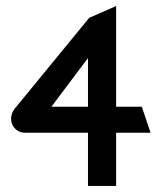

<svg xmlns="http://www.w3.org/2000/svg" viewBox="-20 -605 530 635"><path d="M29 -246C9 -220 15 -190 35 -175C43 -169 52 -166 63 -166H271V10H364V-166H478L449 -252H364V-585L275 -546ZM150 -252 271 -413V-252Z"/></svg>

Font: Charger Pro
Style: ExBdNar
Weight: 400
Designer: Jasper
Foundry: Cannot Into Space Fonts
Version: Version 1.09